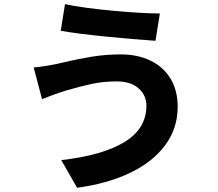

<svg xmlns="http://www.w3.org/2000/svg" viewBox="-20 -831 1040 917"><path d="M537.8 -442.2Q473.6 -442.2 417.9 -430.2Q362.2 -418.2 293.4 -398Q288.2 -395.8 279.8 -393.6Q253.2 -386 180.8 -357.6L140.8 -508.8Q190 -513 253 -526L278.6 -532Q352.8 -549.6 419.5 -560.4Q486.2 -571.2 556.4 -571.2Q637.2 -571.2 698.7 -541.5Q760.2 -511.8 794.4 -455.5Q828.6 -399.2 828.6 -321Q828.6 -216.8 768 -136.2Q707.4 -55.6 599.2 -4.5Q491 46.6 348.2 65.8L272.6 -66.4Q467.6 -88.2 573.4 -152Q679.2 -215.8 679.2 -326.2Q679.2 -376 641.8 -409.1Q604.4 -442.2 537.8 -442.2ZM743.6 -766.6 722.6 -636.2Q618.4 -643 483.7 -656.5Q349 -670 270 -684L290.4 -811.2Q374.4 -793.2 516.2 -780Q658 -766.8 743.6 -766.6Z"/></svg>

Font: 寒蝉端黑体 Light
Style: Regular
Weight: 300
Designer: ChillDuanSans {Warren2060}; 
Source Han Sans {Ryoko NISHIZUKA 西塚涼子 (kana, bopomofo & ideographs); Paul D. Hunt (Latin, G
Foundry: ChillType&Adobe
Version: Version 1.300;Glyphs 3.3 (3306)